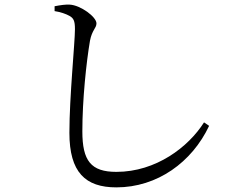

<svg xmlns="http://www.w3.org/2000/svg" viewBox="-20 -771 1040 830"><path d="M216 -723C242 -719 265 -711 281 -702C298 -692 304 -681 304 -645C304 -587 280 -352 280 -197C280 -26 349 39 483 39C660 39 810 -70 884 -227L862 -242C795 -136 655 -28 483 -28C373 -28 336 -76 336 -203C336 -339 353 -501 369 -595C378 -642 397 -649 397 -670C397 -698 328 -749 281 -751C263 -752 242 -749 216 -744Z"/></svg>

Font: Noto Serif CJK TC
Style: Regular
Weight: 400
Designer: Ryoko NISHIZUKA 西塚涼子 (kana & ideographs); Frank Grießhammer (Latin, Greek & Cyrillic); Wenlong ZHANG 张文龙 (bopomofo); San
Foundry: Adobe
Version: Version 2.001;hotconv 1.1.0;makeotfexe 2.6.0